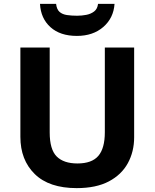

<svg xmlns="http://www.w3.org/2000/svg" viewBox="-20 -959 796 989"><path d="M671 -252Q671 -178 638.5 -118.5Q606 -59 540.5 -24.5Q475 10 375 10Q233 10 159 -62.5Q85 -135 85 -254V-714H236V-277Q236 -189 272 -153Q308 -117 379 -117Q453 -117 486.5 -156Q520 -195 520 -278V-714H671ZM570 -939Q565 -866 512 -820Q459 -774 376 -774Q290 -774 240 -819Q190 -864 186 -939H269Q272 -911 286.5 -898Q301 -885 325 -881.5Q349 -878 377 -878Q401 -878 424.5 -882.5Q448 -887 465 -900Q482 -913 485 -939Z"/></svg>

Font: Noto Sans Gurmukhi UI
Style: Bold
Weight: 700
Designer: Jelle Bosma - Monotype Design Team
Foundry: Monotype Imaging Inc.
Version: Version 2.004; ttfautohint (v1.8.4.7-5d5b)